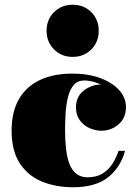

<svg xmlns="http://www.w3.org/2000/svg" viewBox="-20 -780 587 810"><path d="M287.5 10Q217 10 158.2 -13.5Q99.5 -37 64.2 -89.8Q29 -142.5 29 -230Q29 -307.5 59.5 -361Q90 -414.5 147.5 -442Q205 -469.5 285.5 -469.5Q351.5 -469.5 402.5 -450.8Q453.5 -432 482.5 -400Q511.5 -368 511.5 -328Q511.5 -282.5 480.2 -255.5Q449 -228.5 407.5 -228.5Q382.5 -228.5 357.8 -239.5Q333 -250.5 316.8 -272.5Q300.5 -294.5 300.5 -327Q300.5 -372 333.2 -397.8Q366 -423.5 407.5 -423.5Q447.5 -423.5 479 -398.2Q510.5 -373 510.5 -328H484.5Q484.5 -352.5 469.8 -373Q455 -393.5 431.8 -408.8Q408.5 -424 383 -432.2Q357.5 -440.5 336 -440.5Q307.5 -440.5 291 -421.2Q274.5 -402 266.8 -370.5Q259 -339 256.8 -302.2Q254.5 -265.5 254.5 -230Q254.5 -187 258.8 -150.8Q263 -114.5 273.2 -88Q283.5 -61.5 302.2 -46.8Q321 -32 349.5 -32Q386 -32 411.2 -47Q436.5 -62 453.2 -87.5Q470 -113 480 -143.5H507.5Q488 -72.5 435 -31.2Q382 10 287.5 10ZM286.5 -540Q239.5 -540 208 -571.5Q176.5 -603 176.5 -650Q176.5 -697.5 208 -728.8Q239.5 -760 286.5 -760Q334 -760 365.2 -728.8Q396.5 -697.5 396.5 -650Q396.5 -603 365.2 -571.5Q334 -540 286.5 -540Z"/></svg>

Font: Bodoni Moda 9pt Black
Style: Regular
Weight: 900
Designer: Owen Earl
Foundry: indestructible type
Version: Version 2.005